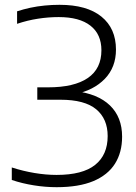

<svg xmlns="http://www.w3.org/2000/svg" viewBox="-20 -769 566 798"><path d="M215.5 9Q168 9 120 1.2Q72 -6.5 29 -21V-73Q75.5 -58 123.2 -50Q171 -42 215 -42Q323.5 -42 375.5 -83.8Q427.5 -125.5 427.5 -203.5Q427.5 -275 379.8 -314.8Q332 -354.5 231 -354.5H135V-406H179.5Q288.5 -406 345 -444.8Q401.5 -483.5 401.5 -560Q401.5 -626.5 356 -662.2Q310.5 -698 224 -698Q181 -698 137.5 -691.2Q94 -684.5 51 -670V-722Q77 -730.5 106 -736.8Q135 -743 165.8 -746Q196.5 -749 227.5 -749Q341 -749 401.5 -700Q462 -651 462 -563Q462 -489.5 415.8 -441.5Q369.5 -393.5 291 -377.5V-390.5Q386.5 -379.5 437 -330.8Q487.5 -282 487.5 -201Q487.5 -135.5 457.8 -88.5Q428 -41.5 367.8 -16.2Q307.5 9 215.5 9Z"/></svg>

Font: Encode Sans SemiExpanded Light
Style: Regular
Weight: 300
Width: 6
Designer: Multiple Designers
Foundry: Impallari Type
Version: Version 3.002